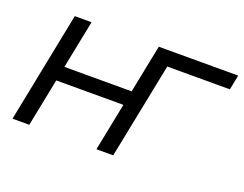

<svg xmlns="http://www.w3.org/2000/svg" viewBox="-88 -693 1092 860"><g transform="rotate(20 458.0 -263.5)"><path d="M112.5 0H32.5L137.5 -527H217.5L171.5 -297.5H492L538 -527H916.5L902.5 -456.5H604L512.5 0H432.5L478 -228H158Z"/></g></svg>

Font: Argentum Sans Light
Style: Italic
Weight: 300
Italic angle: -11.3°
Designer: Julieta Ulanovsky (font), Owen Earl (portions from Jones font), Cristiano Sobral (main changes and remaster)
Foundry: Julieta Ulanovsky (font), Owen Earl (portions from Jones font), Cristiano Sobral (main changes and remaster)
Version: Version 3.127